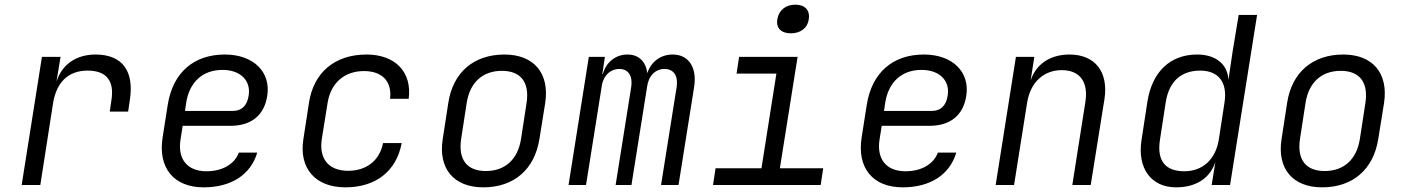

<svg xmlns="http://www.w3.org/2000/svg" viewBox="-20 -794 6040 824"><path d="M73 0H153L208 -353C223 -442 274 -491 356 -491C436 -491 472 -448 458 -363L451 -315H530L537 -363C557 -488 506 -560 390 -560C307 -560 247 -517 224 -448H223L240 -550H160Z M854 10C972 10 1056 -44 1084 -139H1005C987 -90 935 -59 866 -59C783 -59 741 -112 755 -197L764 -254H969C1057 -254 1114 -298 1127 -383C1143 -484 1069 -560 945 -560C811 -560 722 -482 700 -345L678 -205C657 -73 726 10 854 10ZM774 -318 779 -353C793 -442 850 -494 935 -494C1013 -494 1058 -447 1047 -383C1040 -338 1015 -318 979 -318Z M1462 10C1593 10 1681 -59 1704 -180H1624C1609 -105 1553 -61 1474 -61C1392 -61 1348 -111 1361 -197L1386 -353C1400 -439 1459 -489 1542 -489C1620 -489 1663 -445 1654 -370H1734C1749 -484 1677 -560 1553 -560C1418 -560 1326 -484 1306 -353L1282 -197C1262 -71 1334 10 1462 10Z M2054 10C2186 10 2274 -67 2295 -197L2320 -353C2339 -480 2271 -560 2145 -560C2013 -560 1924 -483 1904 -353L1880 -197C1860 -70 1928 10 2054 10ZM2065 -60C1984 -60 1946 -109 1959 -197L1983 -353C1997 -441 2052 -490 2134 -490C2215 -490 2253 -441 2240 -353L2216 -197C2202 -109 2147 -60 2065 -60Z M2420 0H2495L2562 -421C2568 -469 2599 -498 2638 -498C2677 -498 2696 -468 2689 -421L2622 0H2690L2757 -421C2763 -469 2793 -498 2832 -498C2872 -498 2891 -468 2884 -421L2817 0H2892L2959 -421C2972 -504 2936 -560 2867 -560C2815 -560 2774 -529 2758 -480C2752 -529 2722 -560 2673 -560C2622 -560 2581 -527 2567 -476H2565L2576 -550H2507Z M3374 -651C3416 -651 3446 -674 3451 -711C3457 -750 3435 -774 3393 -774C3352 -774 3322 -750 3316 -711C3310 -674 3332 -651 3374 -651ZM3040 0H3502L3513 -72H3327L3403 -550H3152L3141 -478H3312L3248 -72H3051Z M3854 10C3972 10 4056 -44 4084 -139H4005C3987 -90 3935 -59 3866 -59C3783 -59 3741 -112 3755 -197L3764 -254H3969C4057 -254 4114 -298 4127 -383C4143 -484 4069 -560 3945 -560C3811 -560 3722 -482 3700 -345L3678 -205C3657 -73 3726 10 3854 10ZM3774 -318 3779 -353C3793 -442 3850 -494 3935 -494C4013 -494 4058 -447 4047 -383C4040 -338 4015 -318 3979 -318Z M4253 0H4332L4388 -353C4402 -441 4459 -493 4537 -493C4613 -493 4652 -444 4638 -356L4582 0H4661L4720 -369C4738 -486 4679 -560 4570 -560C4487 -560 4426 -519 4403 -448L4419 -550H4340Z M5027 10C5113 10 5173 -29 5196 -99L5180 0H5259L5375 -730H5296L5270 -573L5252 -451C5249 -518 5198 -560 5118 -560C5002 -560 4924 -486 4904 -356L4879 -193C4860 -71 4921 10 5027 10ZM5063 -59C4984 -59 4944 -101 4958 -193L4983 -356C4998 -448 5052 -491 5131 -491C5210 -491 5249 -440 5235 -353L5211 -197C5198 -110 5141 -59 5063 -59Z M5654 10C5786 10 5874 -67 5895 -197L5920 -353C5939 -480 5871 -560 5745 -560C5613 -560 5524 -483 5504 -353L5480 -197C5460 -70 5528 10 5654 10ZM5665 -60C5584 -60 5546 -109 5559 -197L5583 -353C5597 -441 5652 -490 5734 -490C5815 -490 5853 -441 5840 -353L5816 -197C5802 -109 5747 -60 5665 -60Z"/></svg>

Font: JetBrains Mono Light
Style: Italic
Weight: 336
Italic angle: -9°
Monospace: yes
Designer: Philipp Nurullin, Konstantin Bulenkov
Foundry: JetBrains
Version: Version 2.305